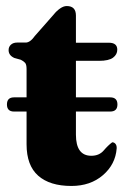

<svg xmlns="http://www.w3.org/2000/svg" viewBox="-20 -603 422 636"><path d="M3 -257Q3 -280.5 26.5 -280.5H68V-374.5Q68 -389.5 63 -395Q58 -400.5 49 -405L27.5 -411Q8.5 -419.5 8.5 -437Q8.5 -448 16.2 -455Q24 -462 36.5 -462H65Q80 -462 95.5 -484L158 -555Q167 -566.5 178.8 -574.8Q190.5 -583 201 -583Q231.5 -583 231.5 -551.5V-461.5H340.5Q368.5 -461.5 368.5 -438.5Q368.5 -422.5 354.5 -412Q340.5 -401.5 308 -401.5H231.5V-280.5H345Q369 -280.5 369 -257Q369 -233.5 345 -233.5H231.5V-157Q231.5 -87 282.5 -87Q308.5 -87 323.5 -104.5Q338.5 -122 351.5 -131.5Q357.5 -132 362.2 -126.8Q367 -121.5 366.5 -111.5Q362.5 -58.5 321 -22.8Q279.5 13 216.5 13Q145 13 106.5 -21Q68 -55 68 -125V-233.5H26.5Q3 -233.5 3 -257Z"/></svg>

Font: Fraunces 72pt Soft
Style: Bold
Weight: 700
Version: Version 1.000;[b76b70a41]